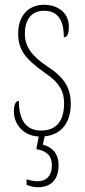

<svg xmlns="http://www.w3.org/2000/svg" viewBox="-20 -561 355 803"><path d="M139 222C194 222 225 189 225 130C225 76 192 52 159 44L167 9C235 3 276 -47 276 -126C276 -185 256 -234 178 -283C114 -326 84 -365 84 -420C84 -473 107 -516 164 -516C221 -516 247 -478 247 -405C262 -405 268 -421 268 -450C268 -504 226 -541 164 -541C97 -541 56 -493 56 -421C56 -355 83 -317 164 -259C234 -213 248 -174 248 -129C248 -52 213 -15 152 -15C88 -15 59 -60 59 -139C46 -139 38 -125 38 -93C38 -52 68 6 142 10L132 63C174 69 197 90 197 130C197 176 173 197 136 197C124 197 108 194 91 189V212C108 219 123 222 139 222Z"/></svg>

Font: Noto Serif ExtraCondensed Thin
Style: Regular
Weight: 100
Width: 2
Designer: Monotype Design Team
Foundry: Monotype Imaging Inc.
Version: Version 2.013